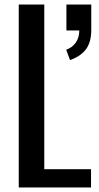

<svg xmlns="http://www.w3.org/2000/svg" viewBox="-20 -830 437 850"><path d="M63 0V-810H176V-81H383V0ZM290 -564 273 -610Q300 -619 315.5 -641.5Q331 -664 331 -695H274V-810H384V-697Q384 -644 361 -612.5Q338 -581 290 -564Z"/></svg>

Font: Oswald
Style: Regular
Weight: 400
Designer: Vernon Adams
Foundry: Vernon Adams
Version: Version 4.103; ttfautohint (v1.8.3)